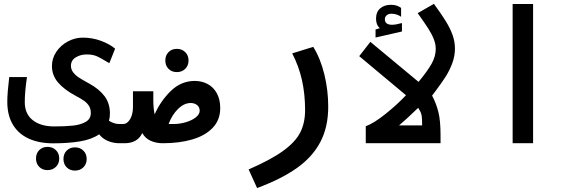

<svg xmlns="http://www.w3.org/2000/svg" viewBox="-20 -746 3040 1000"><path d="M18 -216Q18 -261.5 28 -344.5H120.5Q109 -267.5 109 -214Q109 -153 150.5 -120.2Q192 -87.5 263 -87.5Q320.5 -87.5 360 -91.8Q399.5 -96 426.2 -111.2Q453 -126.5 453 -157.5Q453 -179 443.5 -194.2Q434 -209.5 418.2 -220.8Q402.5 -232 375 -246.5Q314 -279 282.2 -316.5Q250.5 -354 250.5 -402Q250.5 -442.5 273.5 -476.5Q296.5 -510.5 333.5 -530.2Q370.5 -550 411 -550Q460.5 -550 505.5 -533.5Q550.5 -517 579.5 -492.5L549.5 -417Q541.5 -421 536.2 -424.5Q531 -428 527 -430Q502.5 -444.5 490 -450.5Q477.5 -456.5 464 -459.5Q450.5 -462.5 431 -462.5Q399.5 -462.5 374.5 -447.2Q349.5 -432 349.5 -403Q349.5 -384.5 361.2 -369.2Q373 -354 390 -342.8Q407 -331.5 433.5 -317L444.5 -311Q497 -282 524.8 -244.8Q552.5 -207.5 552.5 -155.5Q552.5 -133.5 547.5 -117Q574.5 -100 601.5 -100V0Q570.5 0 542.2 -11.8Q514 -23.5 496.5 -46.5Q457 -19.5 395.8 -9.5Q334.5 0.5 257.5 0.5Q183.5 0.5 129.8 -24Q76 -48.5 47 -97Q18 -145.5 18 -216ZM167.5 79.5Q167.5 53 184.2 36Q201 19 227.5 19Q254 19 271.2 36Q288.5 53 288.5 79.5Q288.5 106 271.2 123Q254 140 227.5 140Q201 140 184.2 123Q167.5 106 167.5 79.5ZM310.5 82Q310.5 55.5 327.2 38.5Q344 21.5 370.5 21.5Q397 21.5 414.2 38.5Q431.5 55.5 431.5 82Q431.5 108.5 414.2 125.5Q397 142.5 370.5 142.5Q344 142.5 327.2 125.5Q310.5 108.5 310.5 82Z M598.5 -100H621Q635.5 -100 647.2 -111.8Q659 -123.5 665.8 -143.8Q672.5 -164 672.5 -189.5V-270.5H778.5V-222.5Q778.5 -183 785.5 -150.5Q816.5 -220.5 870 -272.5Q923.5 -324.5 994.5 -324.5Q1031.5 -324.5 1061.8 -308.2Q1092 -292 1109.5 -260Q1127 -228 1127 -183Q1127 -121.5 1088 -80.5Q1049 -39.5 981.8 -19.8Q914.5 0 828 0H826Q794 0 765.2 -12.5Q736.5 -25 721 -53Q696 0 629 0H598.5ZM883.5 -100Q915 -100 947 -109.2Q979 -118.5 999.5 -134.5Q1020 -150.5 1020 -169.5Q1020 -188 1006.5 -198.8Q993 -209.5 973 -209.5Q939 -209.5 907.5 -178.8Q876 -148 858 -100ZM841 -431Q841 -457.5 857.8 -474.5Q874.5 -491.5 901 -491.5Q927.5 -491.5 944.8 -474.5Q962 -457.5 962 -431Q962 -404.5 944.8 -387.5Q927.5 -370.5 901 -370.5Q874.5 -370.5 857.8 -387.5Q841 -404.5 841 -431Z M1569 -172.5Q1569 -256 1552.8 -328.5Q1536.5 -401 1502 -468L1611.5 -502Q1649.5 -440.5 1669.5 -358Q1689.5 -275.5 1689.5 -190.5Q1689.5 -83.5 1648 -5.5Q1606.5 72.5 1525.8 129.5Q1445 186.5 1319 233.5L1275 136.5Q1392 85.5 1455.5 39.2Q1519 -7 1544 -56.5Q1569 -106 1569 -172.5Z M2094.5 -250 1851 -453.5 1909 -528 2160 -319.5Q2207.5 -377 2228.5 -415Q2249.5 -453 2249.5 -491.5Q2249.5 -516.5 2239.2 -542.5Q2229 -568.5 2210.8 -597Q2192.5 -625.5 2155.5 -677.5L2240 -726Q2279.5 -672 2302.2 -635Q2325 -598 2337.2 -563.5Q2349.5 -529 2349.5 -493.5Q2349.5 -453 2335 -415Q2320.5 -377 2300.8 -346.2Q2281 -315.5 2250 -274Q2237.5 -258 2230.5 -248Q2251.5 -208.5 2263 -163.8Q2274.5 -119 2274.5 -42.5V0H1885V-88.5Q1926.5 -103.5 1987.5 -152.2Q2048.5 -201 2094.5 -250ZM2178.5 -93V-99Q2178.5 -124.5 2176.8 -138.5Q2175 -152.5 2171 -161.2Q2167 -170 2158 -184.5L2145.5 -172.5Q2121.5 -149.5 2098.8 -128.5Q2076 -107.5 2058.5 -93ZM1936 -592.5 1958 -599Q1938.5 -616.5 1938.5 -648.5Q1938.5 -683.5 1960 -702.2Q1981.5 -721 2016.5 -721Q2033 -721 2045.2 -717Q2057.5 -713 2069 -705V-658.5Q2060 -665.5 2047 -670Q2034 -674.5 2019 -674.5Q2003.5 -674.5 1994 -666.5Q1984.5 -658.5 1984.5 -646Q1984.5 -617 2022 -617Q2041.5 -617 2073.5 -626V-582L1936 -550.5Z M2756.5 -725V0H2650V-725Z"/></svg>

Font: JuliaMono BoldItalic
Style: Regular
Weight: 700
Italic angle: -9°
Monospace: yes
Designer: cormullion
Foundry: corm
Version: Version 0.049; ttfautohint (v1.8.4)